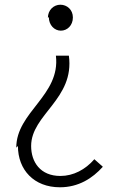

<svg xmlns="http://www.w3.org/2000/svg" viewBox="-20 -556 500 814"><path d="M56 63C56 164 124 238 234 238C313 238 372 200 416 151L380 119C342 163 291 190 236 190C151 190 112 131 112 63C112 -71 297 -136 272 -320H217C237 -151 49 -82 49 70ZM187 -484C187 -449 211 -426 238 -426C265 -426 289 -448 289 -482C289 -515 264 -536 236 -536C208 -536 183 -514 183 -480Z"/></svg>

Font: GenEiGothic-pro-Light
Style: Regular
Weight: 300
Designer: Ryoko NISHIZUKA (kana & ideographs); Paul D. Hunt (Latin, Greek & Cyrillic); Wenlong ZHANG (bopomofo); Sandoll Communica
Foundry: Adobe Systems Incorporated; o_tamon
Version: Version 1.000.140830